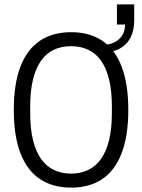

<svg xmlns="http://www.w3.org/2000/svg" viewBox="-20 -845 649 877"><path d="M305 12Q221 12 162.5 -27Q104 -66 73.5 -145Q43 -224 43 -343Q43 -462 73.5 -541Q104 -620 162.5 -659Q221 -698 305 -698Q389 -698 447 -659Q505 -620 535.5 -541Q566 -462 566 -343Q566 -224 535.5 -145Q505 -66 447 -27Q389 12 305 12ZM305 -52Q348 -52 382.5 -68.5Q417 -85 441 -118.5Q465 -152 478 -204Q491 -256 491 -327V-359Q491 -431 478 -483Q465 -535 441 -568.5Q417 -602 382.5 -618Q348 -634 305 -634Q261 -634 226.5 -618Q192 -602 168 -568.5Q144 -535 131 -483Q118 -431 118 -359V-327Q118 -256 131 -204Q144 -152 168 -118.5Q192 -85 226.5 -68.5Q261 -52 305 -52ZM446 -605V-640Q494 -640 522.5 -665Q551 -690 551 -733H514V-825H593V-752Q593 -706 576 -673Q559 -640 526 -622.5Q493 -605 446 -605Z"/></svg>

Font: Archivo Condensed Light
Style: Regular
Weight: 300
Width: 3
Designer: Hector Gatti
Foundry: Omnibus-Type
Version: Version 2.001